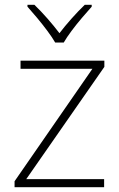

<svg xmlns="http://www.w3.org/2000/svg" viewBox="-20 -850 499 804"><path d="M416 -66H41V-91L367 -562H66V-596H417V-570L90 -100H416ZM211 -672Q199 -693 178.5 -720.5Q158 -748 135.5 -775Q113 -802 95 -822V-830H124Q151 -804 179 -772Q207 -740 229 -711Q251 -740 279.5 -772Q308 -804 335 -830H364V-822Q346 -802 323 -775Q300 -748 279.5 -720.5Q259 -693 247 -672Z"/></svg>

Font: Noto Sans Malayalam UI ExtraLight
Style: Regular
Weight: 200
Designer: Jelle Bosma - Monotype Design Team
Foundry: Monotype Imaging Inc.
Version: Version 2.104; ttfautohint (v1.8.4.7-5d5b)